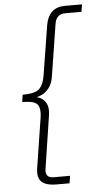

<svg xmlns="http://www.w3.org/2000/svg" viewBox="-59 -742 509 959"><g transform="rotate(-5 195.0 -262.5)"><path d="M186 180Q150 180 128 170.5Q106 161 98.5 141.5Q91 122 95 94L135 -162Q141 -203 128 -222.5Q115 -242 71 -244L50 -245L55 -281L78 -282Q122 -284 141 -303.5Q160 -323 167 -364L208 -619Q215 -660 239 -682.5Q263 -705 306 -705H390L384 -668H303Q280 -668 267 -656Q254 -644 250 -621L209 -361Q204 -325 187 -303Q170 -281 148 -271Q126 -261 106 -261V-265Q126 -265 144.5 -255Q163 -245 173 -223.5Q183 -202 177 -165L137 96Q133 118 141.5 130.5Q150 143 174 143H256L250 180Z"/></g></svg>

Font: Mulish ExtraLight ExtraLight
Style: Italic
Weight: 250
Italic angle: -9°
Version: Version 3.603